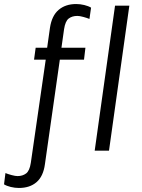

<svg xmlns="http://www.w3.org/2000/svg" viewBox="-100 -748 703 953"><path d="M352 -710 344 -654Q332 -659 313.5 -664Q295 -669 284 -669Q258 -669 241 -656Q224 -643 218 -603L205 -511H324L317 -452H197L123 67Q115 127 81.5 156Q48 185 -6 185Q-26 185 -46.5 180Q-67 175 -80 167L-73 111Q-61 116 -42.5 121Q-24 126 -13 126Q12 126 29.5 113Q47 100 53 60L127 -452H69L77 -511H134L148 -610Q157 -670 191 -699Q225 -728 278 -728Q298 -728 318.5 -723Q339 -718 352 -710ZM441 0H370L471 -720H542Z"/></svg>

Font: Chivo Light Italic
Style: Regular
Weight: 300
Italic angle: -8.05°
Designer: Hector Gatti
Foundry: Omnibus-Type
Version: Version 1.007